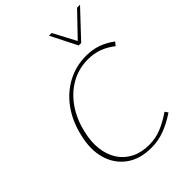

<svg xmlns="http://www.w3.org/2000/svg" viewBox="-257 -1028 1155 1155"><g transform="rotate(-45 320.5 -450.5)"><path d="M336 6Q239 6 175.5 -40.5Q112 -87 89 -166.5Q66 -246 91 -348Q113 -443 164 -514Q215 -585 288.5 -624.5Q362 -664 449 -664Q505 -664 549.5 -647.5Q594 -631 634 -601L616 -579Q578 -609 535.5 -625Q493 -641 441 -641Q363 -641 297.5 -604Q232 -567 186 -500.5Q140 -434 120 -346Q103 -276 110.5 -215.5Q118 -155 147 -110.5Q176 -66 224.5 -41Q273 -16 339 -16Q395 -16 443.5 -36Q492 -56 545 -92L559 -72Q500 -33 447 -13.5Q394 6 336 6ZM462 -739 469 -754 616 -907H641L483 -739ZM462 -739 377 -907H400L481 -754L483 -739Z"/></g></svg>

Font: Ysabeau Office Thin
Style: Italic
Weight: 250
Italic angle: -12°
Designer: Christian Thalmann (Catharsis Fonts)
Version: Version 2.001;gftools[0.9.30]; featfreeze: tnum,lnum,ss02